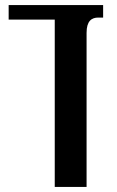

<svg xmlns="http://www.w3.org/2000/svg" viewBox="-20 -734 460 754"><path d="M385 -714H14V-657H195V0H320V-605C320 -652 340 -665 366 -665H385Z"/></svg>

Font: Noto Serif Georgian Condensed SemiBold
Style: Regular
Weight: 600
Width: 3
Designer: Monotype Design Team, Akaki Razmadze
Foundry: Google LLC
Version: Version 2.003